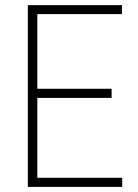

<svg xmlns="http://www.w3.org/2000/svg" viewBox="-20 -731 540 751"><path d="M458 -35.6V0H111.3V-35.6ZM126 -710.9V0H88.9V-710.9ZM416.5 -383.8V-348.1H111.3V-383.8ZM457 -710.9V-675.8H111.3V-710.9Z"/></svg>

Font: Roboto Condensed ExtraLight
Style: Regular
Weight: 250
Designer: Christian Robertson
Foundry: Google
Version: Version 3.008; 2023